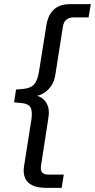

<svg xmlns="http://www.w3.org/2000/svg" viewBox="-20 -725 458 925"><path d="M201.9 180Q160.7 180 135.5 167.7Q110.3 155.4 100.7 132.4Q91.1 109.4 95.5 78.1L131.3 -149.3Q137.3 -189.8 126.5 -208.4Q115.7 -227 75.5 -229.4L48 -231.8L57.2 -293.7L86.2 -296.1Q125.9 -298.6 143.2 -317.4Q160.5 -336.2 167.1 -375.7L203.4 -603.1Q211.8 -654 240 -679.5Q268.2 -705 315.8 -705H417.5L406.8 -641.2H334Q313.4 -641.2 300.2 -630.7Q286.9 -620.1 282.9 -596.2L247.1 -367.6Q242.1 -331.6 224.4 -307.9Q206.8 -284.3 184.6 -272.9Q162.4 -261.5 141.5 -261.5L141 -265.5Q161.9 -265.5 180.4 -253.6Q198.8 -241.7 209 -218.1Q219.2 -194.5 213.2 -158L177.9 71.2Q173.9 94.6 182.7 105.4Q191.4 116.2 213 116.2H287.3L277.1 180Z"/></svg>

Font: Nunito Sans 12pt ExtraLight
Style: Italic
Weight: 200
Italic angle: -9°
Designer: Vernon Adams
Foundry: Vernon Adams
Version: Version 3.101;gftools[0.9.27]